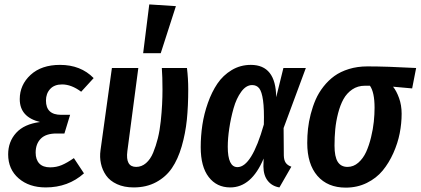

<svg xmlns="http://www.w3.org/2000/svg" viewBox="-20 -838 1912 873"><path d="M188 14.2Q112.3 14.2 64.7 -27.1Q17.1 -68.4 17.1 -136.2Q17.1 -193.8 53.5 -233.9Q89.8 -273.9 162.1 -283.2Q69.8 -305.7 69.8 -387.2Q69.8 -452.1 119.1 -497.6Q168.5 -543 252.9 -543Q347.2 -543 405.8 -482.9L349.1 -420.9Q304.7 -454.1 262.2 -454.1Q227.1 -454.1 208 -433.3Q189 -412.6 189 -380.9Q189 -315.9 257.8 -315.9H298.8L272.9 -231H236.8Q188.5 -231 165.3 -207.3Q142.1 -183.6 142.1 -144Q142.1 -112.3 158.7 -94.7Q175.3 -77.1 208 -77.1Q236.3 -77.1 260.7 -87.4Q285.2 -97.7 315.9 -119.1L361.8 -49.8Q290 14.2 188 14.2Z M658.7 -817.9 779.8 -810.1 710.9 -596.2H630.9ZM830.1 -528.8Q835.9 -480.5 835.9 -432.1Q835.9 -356 829.6 -293.7Q823.2 -231.4 806.2 -172.6Q789.1 -113.8 761.7 -73.7Q734.4 -33.7 690.2 -9.8Q646 14.2 587.9 14.2Q544.4 14.2 512 -0.7Q479.5 -15.6 462.4 -40.3Q445.3 -64.9 439 -94.2Q432.6 -123.5 437 -154.8L488.8 -528.8H608.9L559.1 -150.9Q549.8 -79.1 599.1 -79.1Q624 -79.1 644 -96.4Q664.1 -113.8 676.5 -144Q689 -174.3 697.8 -209.5Q706.5 -244.6 710.9 -286.6Q715.3 -328.6 717 -362.5Q718.8 -396.5 718.8 -431.2Q718.8 -488.8 715.8 -528.8Z M1120.6 -543Q1234.4 -543 1235.8 -396L1268.6 -528.8H1370.6L1269.5 -255.9L1270.5 -130.9Q1271 -109.4 1279.3 -97.7Q1287.6 -85.9 1304.7 -80.1L1250.5 14.2Q1217.3 8.8 1197.8 -15.6Q1178.2 -40 1177.7 -81.1L1178.7 -117.2Q1123.5 14.2 1026.9 14.2Q965.3 14.2 929 -33Q892.6 -80.1 892.6 -168.9Q892.6 -219.2 900.1 -269.8Q907.7 -320.3 925.3 -370.1Q942.9 -419.9 968.5 -457.8Q994.1 -495.6 1033.4 -519.3Q1072.8 -543 1120.6 -543ZM1126.5 -451.2Q1099.1 -451.2 1076.9 -420.9Q1054.7 -390.6 1042 -345.5Q1029.3 -300.3 1022.5 -254.4Q1015.6 -208.5 1015.6 -170.9Q1015.6 -78.1 1059.6 -78.1Q1124.5 -78.1 1179.7 -272Q1181.6 -341.8 1176 -381.6Q1170.4 -421.4 1158.7 -436.3Q1147 -451.2 1126.5 -451.2Z M1552.2 15.1Q1469.7 15.1 1423.3 -38.3Q1377 -91.8 1377 -188Q1377 -220.7 1380.4 -252.4Q1383.8 -284.2 1392.8 -319.3Q1401.9 -354.5 1415.3 -385.3Q1428.7 -416 1450.7 -444.1Q1472.7 -472.2 1500.2 -492.2Q1527.8 -512.2 1566.4 -524.2Q1605 -536.1 1650.9 -536.1Q1737.3 -536.1 1872.1 -528.8L1854 -436L1767.1 -443.8Q1782.7 -424.8 1794.4 -392.3Q1806.2 -359.9 1806.2 -320.8Q1806.2 -276.9 1797.4 -231.9Q1788.6 -187 1768.6 -142.1Q1748.5 -97.2 1720 -62.5Q1691.4 -27.8 1647.9 -6.3Q1604.5 15.1 1552.2 15.1ZM1560.1 -79.1Q1587.4 -79.1 1609.4 -98.4Q1631.3 -117.7 1644.8 -147.2Q1658.2 -176.8 1667.2 -214.1Q1676.3 -251.5 1679.7 -284.9Q1683.1 -318.4 1683.1 -348.1Q1683.1 -418 1662.1 -448.2H1639.2Q1606.4 -448.2 1581.5 -431.2Q1556.6 -414.1 1541.7 -387.2Q1526.9 -360.4 1517.3 -323.2Q1507.8 -286.1 1504.4 -250.5Q1501 -214.8 1501 -175.8Q1501 -125.5 1515.6 -102.3Q1530.3 -79.1 1560.1 -79.1Z"/></svg>

Font: Fira Sans Compressed Medium
Style: Italic
Weight: 500
Width: 3
Italic angle: -8°
Designer: Carrois Corporate & Edenspiekermann AG
Foundry: Carrois Corporate GbR & Edenspiekermann AG
Version: Version 4.203;PS 004.203;hotconv 1.0.88;makeotf.lib2.5.64775